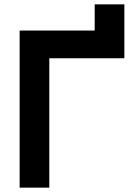

<svg xmlns="http://www.w3.org/2000/svg" viewBox="-20 -860 600 880"><path d="M206 0H70V-720H414V-840H550V-593H206Z"/></svg>

Font: Hauora ExtraBold
Style: Regular
Weight: 800
Designer: Wayne Shih
Foundry: WCYS
Version: Version 1.001